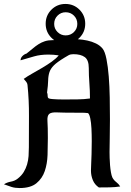

<svg xmlns="http://www.w3.org/2000/svg" viewBox="-20 -951 663 971"><path d="M331 -754Q350 -754 374 -752.5Q398 -751 421.5 -746Q445 -741 465.5 -731Q486 -721 499 -705Q511 -690 518.5 -652Q526 -614 530 -564Q534 -514 535 -457Q536 -400 536 -347Q536 -294 535 -250Q534 -206 534 -182Q534 -171 534.5 -153Q535 -135 536.5 -116Q538 -97 541 -80Q544 -63 548 -54Q555 -40 567.5 -30.5Q580 -21 588 -8Q561 -4 534 -3.5Q507 -3 480 -3Q459 -17 449.5 -40Q440 -63 440 -88Q440 -95 441 -118Q442 -141 443 -171.5Q444 -202 444 -236.5Q444 -271 442.5 -301Q441 -331 436.5 -352.5Q432 -374 425 -379Q409 -381 393 -381Q377 -381 361 -381Q298 -381 268.5 -382.5Q239 -384 228.5 -374.5Q218 -365 220 -337.5Q222 -310 222 -253Q222 -212 220.5 -167.5Q219 -123 206.5 -86Q194 -49 164.5 -24.5Q135 0 79 0Q56 0 38.5 -5.5Q21 -11 0 -19Q16 -29 35.5 -32.5Q55 -36 70 -48Q89 -63 100 -81Q111 -99 117 -119.5Q123 -140 124.5 -162Q126 -184 126 -206Q126 -284 126.5 -364Q127 -444 119 -522Q118 -531 112 -538Q106 -545 100 -552Q118 -565 143 -579Q168 -593 193.5 -608Q219 -623 241.5 -639Q264 -655 277 -671Q264 -673 251 -674Q238 -675 225 -675Q184 -675 153 -666Q122 -657 84 -646Q84 -658 93.5 -667.5Q103 -677 114 -680Q131 -693 145.5 -705.5Q160 -718 175 -727.5Q190 -737 207 -742.5Q224 -748 247 -748Q268 -748 289 -751Q310 -754 331 -754ZM218 -483Q221 -477 221 -466Q221 -455 228 -453Q233 -451 245 -450Q257 -449 270.5 -448.5Q284 -448 297 -448Q310 -448 316 -448Q345 -448 375.5 -448.5Q406 -449 435 -453Q435 -492 432 -530.5Q429 -569 429 -607Q429 -647 409 -662Q389 -677 351 -677Q337 -677 327.5 -672Q318 -667 307 -660Q269 -637 252.5 -620.5Q236 -604 230 -586Q224 -568 223.5 -544Q223 -520 218 -483ZM254 -830Q254 -806 271 -789Q288 -772 312 -772Q337 -772 354 -789Q371 -806 371 -830Q371 -855 354 -872Q337 -889 312 -889Q288 -889 271 -872Q254 -855 254 -830ZM211 -831Q211 -873 240 -902Q269 -931 311 -931Q353 -931 382 -902Q411 -873 411 -831Q411 -789 382 -760Q353 -731 311 -731Q269 -731 240 -760Q211 -789 211 -831Z"/></svg>

Font: Augsburger Schrift CAT
Style: Regular
Weight: 400
Designer: Peter Wiegel nach Roos&Junge Offenbach
Foundry: CAT-Fonts, Peter Wiegel
Version: Version 1.000